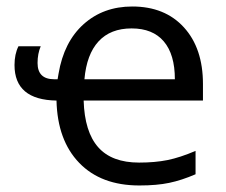

<svg xmlns="http://www.w3.org/2000/svg" viewBox="-20 -564 699 594"><path d="M411.1 9.8Q292.5 9.8 225.1 -60.1Q157.7 -129.9 154.8 -252.9Q24.9 -254.9 24.9 -362.8Q24.9 -396.5 37.1 -420.9H106Q96.2 -397.9 96.2 -369.1Q96.2 -318.8 147.9 -318.8H158.2L161.1 -335.9Q177.7 -434.6 238.8 -489.3Q299.8 -543.9 389.2 -543.9Q490.2 -543.9 549.1 -479.2Q607.9 -414.6 607.9 -304.2V-252.9H238.8Q241.7 -156.2 283.7 -108.6Q325.7 -61 410.2 -61Q459.5 -61 498.3 -68.8Q537.1 -76.7 585 -97.2V-24.9Q542 -6.3 503.7 1.7Q465.3 9.8 411.1 9.8ZM387.2 -476.1Q321.8 -476.1 284.9 -436Q248 -396 241.2 -318.8H521Q521 -395.5 486.8 -435.8Q452.6 -476.1 387.2 -476.1Z"/></svg>

Font: XL-Viking
Style: Regular
Weight: 400
Foundry: Ascender Corporation
Version: Version 1.10 March 23, 2015